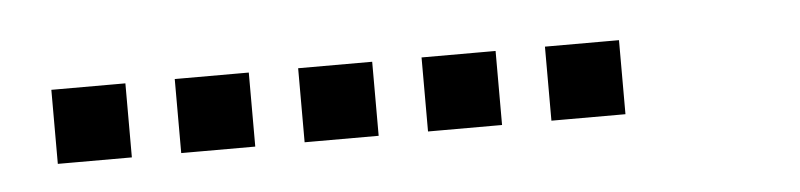

<svg xmlns="http://www.w3.org/2000/svg" viewBox="-23 -428 646 155"><g transform="rotate(-5 300.0 -350.0)"><path d="M21 -380Q20 -380 20 -380Q20 -380 20 -379V-321Q20 -320 20 -320Q20 -320 21 -320H79Q80 -320 80 -320Q80 -320 80 -321V-379Q80 -380 80 -380Q80 -380 79 -380ZM121 -380Q120 -380 120 -380Q120 -380 120 -379V-321Q120 -320 120 -320Q120 -320 121 -320H179Q180 -320 180 -320Q180 -320 180 -321V-379Q180 -380 180 -380Q180 -380 179 -380ZM221 -380Q220 -380 220 -380Q220 -380 220 -379V-321Q220 -320 220 -320Q220 -320 221 -320H279Q280 -320 280 -320Q280 -320 280 -321V-379Q280 -380 280 -380Q280 -380 279 -380ZM321 -380Q320 -380 320 -380Q320 -380 320 -379V-321Q320 -320 320 -320Q320 -320 321 -320H379Q380 -320 380 -320Q380 -320 380 -321V-379Q380 -380 380 -380Q380 -380 379 -380ZM421 -380Q420 -380 420 -380Q420 -380 420 -379V-321Q420 -320 420 -320Q420 -320 421 -320H479Q480 -320 480 -320Q480 -320 480 -321V-379Q480 -380 480 -380Q480 -380 479 -380Z"/></g></svg>

Font: Doto Black Medium
Style: Regular
Weight: 500
Monospace: yes
Version: Version 1.000